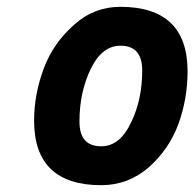

<svg xmlns="http://www.w3.org/2000/svg" viewBox="-20 -531 570 563"><path d="M333 -511C282 -511 237 -494 198 -459C158 -424 128 -382 109 -332C90 -282 80 -230 80 -177C80 -177 80 -177 80 -177C80 -51 146 12 277 12C277 12 277 12 277 12C330 12 377 -6 417 -41C456 -76 485 -118 503 -167C521 -216 530 -268 530 -322C530 -322 530 -322 530 -322C530 -448 464 -511 333 -511C333 -511 333 -511 333 -511ZM277 -102C234 -102 213 -126 213 -175C213 -175 213 -175 213 -175C213 -232 224 -283 246 -329C268 -374 297 -397 333 -397C333 -397 333 -397 333 -397C376 -397 397 -373 397 -324C397 -324 397 -324 397 -324C397 -267 386 -216 364 -171C342 -125 313 -102 277 -102C277 -102 277 -102 277 -102Z"/></svg>

Font: My Font
Style: Bold Italic
Weight: 500
Version: Version 0.001